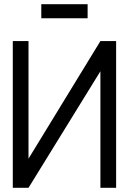

<svg xmlns="http://www.w3.org/2000/svg" viewBox="-20 -896 617 916"><path d="M398 -876H177V-809H398ZM41 -700V0H116L459 -556V0H534V-700H459L116 -139V-700Z"/></svg>

Font: Advent Pro Medium
Style: Regular
Weight: 500
Designer: VivaRado, Andreas Kalpakidis
Foundry: VivaRado, Andreas Kalpakidis
Version: Version 3.000